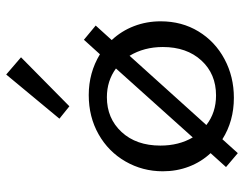

<svg xmlns="http://www.w3.org/2000/svg" viewBox="-106 -682 806 635"><g transform="rotate(-90 297.5 -364.0)"><path d="M264 -538 223 -571 369 -747 426 -698ZM545 -236Q545 -166 511.5 -111Q478 -56 420 -25Q362 6 292 6Q215 6 155 -32L109 19L63 -20L109 -71Q80 -102 64.5 -142.5Q49 -183 49 -229Q49 -296 81.5 -352.5Q114 -409 171.5 -441.5Q229 -474 301 -474Q375 -474 436 -437L484 -490L531 -451L483 -398Q513 -366 529 -324.5Q545 -283 545 -236ZM161 -130 389 -384Q348 -414 294 -414Q224 -414 179 -365.5Q134 -317 134 -237Q134 -176 161 -130ZM460 -229Q460 -291 431 -339L202 -85Q243 -53 300 -53Q371 -53 415.5 -101.5Q460 -150 460 -229Z"/></g></svg>

Font: Ysabeau SC Medium
Style: Regular
Weight: 500
Designer: Christian Thalmann (Catharsis Fonts)
Version: Version 0.003